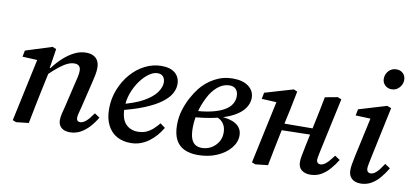

<svg xmlns="http://www.w3.org/2000/svg" viewBox="-70 -979 2629 1226"><g transform="rotate(10 1244.5 -365.5)"><path d="M80 9 57 0 150 -434 173 -404 48 -410 56 -451 226 -505 251 -495 230 -360 234 -355 206 -224Q194 -168 183 -112Q172 -56 161 0ZM428 13Q392 13 372.5 -5Q353 -23 353 -51Q353 -72 358 -93.5Q363 -115 370 -141L407 -298Q413 -322 418 -344Q423 -366 423 -383Q423 -405 412.5 -415Q402 -425 383 -425Q361 -425 337.5 -414Q314 -403 285 -380Q256 -357 219 -321L218 -369H236Q267 -410 301 -440.5Q335 -471 371 -488.5Q407 -506 444 -506Q486 -506 508.5 -484.5Q531 -463 531 -423Q531 -401 526 -375.5Q521 -350 515 -326L473 -152Q467 -131 463 -114Q459 -97 459 -86Q459 -75 464.5 -68.5Q470 -62 482 -62Q500 -62 519.5 -78.5Q539 -95 566 -134L599 -112Q580 -79 554.5 -50.5Q529 -22 497.5 -4.5Q466 13 428 13Z M822 13Q771 13 732.5 -8.5Q694 -30 672 -73Q650 -116 650 -179Q650 -244 673 -303Q696 -362 735.5 -408Q775 -454 826.5 -480Q878 -506 934 -506Q991 -506 1022 -479.5Q1053 -453 1053 -407Q1053 -377 1035.5 -346Q1018 -315 978 -285.5Q938 -256 872.5 -229Q807 -202 710 -179L708 -218Q804 -241 860 -272.5Q916 -304 940.5 -338.5Q965 -373 965 -403Q965 -428 952.5 -442Q940 -456 916 -456Q890 -456 860.5 -435Q831 -414 805 -378Q779 -342 762.5 -296.5Q746 -251 746 -201Q746 -130 776.5 -98Q807 -66 855 -66Q887 -66 911 -77Q935 -88 954.5 -106Q974 -124 990 -144L1022 -120Q1007 -94 986.5 -70Q966 -46 940.5 -27Q915 -8 885.5 2.5Q856 13 822 13Z M1258 14Q1206 14 1169.5 -3.5Q1133 -21 1114 -58Q1095 -95 1095 -154Q1095 -204 1109 -249.5Q1123 -295 1144 -333.5Q1165 -372 1187 -400Q1224 -447 1278.5 -476.5Q1333 -506 1396 -506Q1461 -506 1498 -478Q1535 -450 1535 -404Q1535 -368 1512 -336Q1489 -304 1443.5 -279.5Q1398 -255 1329.5 -239.5Q1261 -224 1169 -218V-260Q1245 -263 1296.5 -275Q1348 -287 1379.5 -305.5Q1411 -324 1425 -347.5Q1439 -371 1439 -397Q1439 -428 1424 -443.5Q1409 -459 1384 -459Q1348 -459 1317 -437.5Q1286 -416 1261 -377Q1249 -357 1237 -331Q1225 -305 1216 -275.5Q1207 -246 1202 -214.5Q1197 -183 1197 -152Q1197 -109 1206 -83.5Q1215 -58 1232.5 -46.5Q1250 -35 1275 -35Q1309 -35 1336.5 -51Q1364 -67 1380.5 -93.5Q1397 -120 1397 -154Q1397 -180 1388.5 -199Q1380 -218 1364 -230.5Q1348 -243 1324 -250L1364 -275L1361 -253Q1408 -250 1438.5 -238Q1469 -226 1484.5 -205Q1500 -184 1500 -154Q1500 -111 1468.5 -72.5Q1437 -34 1382 -10Q1327 14 1258 14Z M1631 9 1608 0 1701 -434 1724 -404 1599 -410 1607 -451 1790 -505 1814 -495 1790 -375 1757 -224Q1745 -168 1734 -112Q1723 -56 1712 0ZM1713 -234V-279L1994 -281V-240ZM1986 13Q1953 13 1931 -4Q1909 -21 1909 -56Q1909 -76 1914.5 -101.5Q1920 -127 1925 -155L1956 -303Q1966 -349 1975.5 -396Q1985 -443 1994 -490L2075 -505L2100 -495L2027 -157Q2023 -136 2019 -117.5Q2015 -99 2015 -88Q2015 -77 2021.5 -70Q2028 -63 2040 -63Q2057 -63 2076 -79Q2095 -95 2124 -134L2157 -112Q2136 -78 2111 -49.5Q2086 -21 2055.5 -4Q2025 13 1986 13Z M2235 -60Q2235 -79 2239 -101Q2243 -123 2249 -152L2311 -436L2331 -405L2208 -410L2216 -451L2396 -505L2423 -495L2352 -160Q2347 -136 2343.5 -118Q2340 -100 2340 -89Q2340 -77 2347 -69.5Q2354 -62 2365 -62Q2383 -62 2401.5 -78.5Q2420 -95 2448 -138L2482 -115Q2461 -80 2436 -50.5Q2411 -21 2380.5 -4Q2350 13 2313 13Q2277 13 2256 -6Q2235 -25 2235 -60ZM2404 -614Q2379 -614 2361.5 -630.5Q2344 -647 2344 -673Q2344 -702 2364 -723.5Q2384 -745 2414 -745Q2441 -745 2457.5 -728.5Q2474 -712 2474 -686Q2474 -658 2454 -636Q2434 -614 2404 -614Z"/></g></svg>

Font: Source Serif 4 Medium
Style: Italic
Weight: 500
Italic angle: -12°
Designer: Frank Grießhammer
Foundry: Adobe Systems Incorporated
Version: Version 4.004;hotconv 1.0.116;makeotfexe 2.5.65601